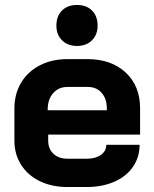

<svg xmlns="http://www.w3.org/2000/svg" viewBox="-20 -745 618 773"><path d="M38 -179V-308Q38 -367 65 -412Q92 -457 140.5 -482Q189 -507 252 -507H332Q428 -507 486 -453Q544 -399 544 -309V-203H174V-179Q174 -146 195 -126Q216 -106 252 -106H330Q365 -106 386.5 -121.5Q408 -137 408 -162H542Q542 -112 515 -73Q488 -34 439.5 -13Q391 8 328 8H252Q189 8 140.5 -15.5Q92 -39 65 -81.5Q38 -124 38 -179ZM410 -301V-309Q410 -348 389 -371.5Q368 -395 333 -395H252Q216 -395 194 -370Q172 -345 172 -304V-301ZM207 -642Q207 -680 229.5 -702.5Q252 -725 290 -725Q328 -725 350.5 -702.5Q373 -680 373 -642Q373 -605 350 -582.5Q327 -560 290 -560Q253 -560 230 -582.5Q207 -605 207 -642Z"/></svg>

Font: Bai Jamjuree
Style: Bold
Weight: 700
Designer: Katatrad Aksorn Co.,Ltd.
Foundry: Cadson Demak Co.,Ltd.
Version: Version 1.000; ttfautohint (v1.6)